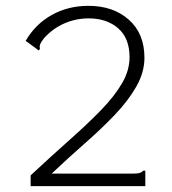

<svg xmlns="http://www.w3.org/2000/svg" viewBox="-20 -638 590 658"><path d="M85 -37Q158 -105 219.5 -159.5Q281 -214 327 -261.5Q373 -309 398.5 -353Q424 -397 424 -442Q424 -507 385 -541Q346 -575 284 -575Q240 -575 200 -557.5Q160 -540 130 -506Q120 -493 117.5 -486Q115 -479 117 -470L112 -465L105 -471L68 -498Q101 -555 157 -586.5Q213 -618 283 -618Q368 -618 421.5 -570.5Q475 -523 475 -440Q475 -390 447 -341Q419 -292 372.5 -243.5Q326 -195 269.5 -145.5Q213 -96 157 -43H434Q451 -43 458 -45Q465 -47 471 -53H478V0H85Z"/></svg>

Font: Inconsolata SemiExpanded Light
Style: Regular
Weight: 300
Width: 6
Monospace: yes
Designer: Raph Levien, Cyreal, Brenton Simpson
Foundry: Raph Levien, Cyreal, Google
Version: Version 3.001; ttfautohint (v1.8.2.53-6de2)